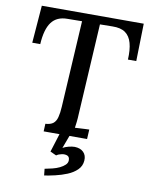

<svg xmlns="http://www.w3.org/2000/svg" viewBox="-100 -772 841 1089"><g transform="rotate(10 320.0 -227.0)"><path d="M638 -700 633 -484H585Q588 -541 577.5 -579Q567 -617 540.5 -636Q514 -655 466 -654L394 -653L364 -134Q363 -107 360.5 -85.5Q358 -64 356 -51Q369 -52 383.5 -52.5Q398 -53 412 -54Q426 -55 438 -55L435 0H185L187 -44Q217 -46 232 -58Q247 -70 253.5 -94.5Q260 -119 262 -155L291 -653L207 -652Q146 -652 115.5 -611Q85 -570 80 -484H34L51 -700ZM231 246 227 208Q248 204 270.5 198.5Q293 193 311.5 184Q330 175 342 163.5Q354 152 354 137Q354 117 340.5 111.5Q327 106 309 109.5Q291 113 278 122L243 106L279 -9H337L306 74Q320 66 339.5 61Q359 56 374 56Q407 57 425 75Q443 93 441 123Q439 155 416.5 177Q394 199 361 212.5Q328 226 293 234Q258 242 231 246Z"/></g></svg>

Font: Lora Medium
Style: Italic
Weight: 500
Italic angle: -3°
Designer: Olga Karpushina, Alexei Vanyashin (Cyrillic)
Foundry: Cyreal
Version: Version 3.004